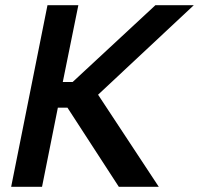

<svg xmlns="http://www.w3.org/2000/svg" viewBox="-20 -720 767 740"><path d="M163 -700H282L222 -404H260L579 -700H727L358 -355L592 0H438L240 -305H203L142 0H23Z"/></svg>

Font: Albert Sans SemiBold
Style: Italic
Weight: 600
Italic angle: -11.25°
Designer: Andreas Rasmussen
Foundry: a.Foundry
Version: Version 1.025